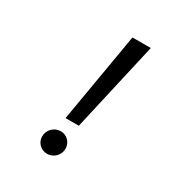

<svg xmlns="http://www.w3.org/2000/svg" viewBox="-165 -808 880 935"><g transform="rotate(30 275.0 -340.5)"><path d="M413.1 -689.9 298.8 -187H224.1L310.1 -689.9ZM236.8 -120.1Q250.5 -120.1 261.7 -115Q272.9 -109.9 281.2 -101.3Q289.6 -92.8 294.2 -81.3Q298.8 -69.8 298.8 -57.1Q298.8 -43 293.5 -31Q288.1 -19 279.1 -10.3Q270 -1.5 258.1 3.7Q246.1 8.8 232.9 8.8Q218.8 8.8 207.3 3.7Q195.8 -1.5 187.5 -9.8Q179.2 -18.1 174.6 -29.3Q169.9 -40.5 169.9 -53.2Q169.9 -67.4 175.3 -79.6Q180.7 -91.8 189.9 -100.8Q199.2 -109.9 211.4 -115Q223.6 -120.1 236.8 -120.1Z"/></g></svg>

Font: Code New Roman
Style: Italic
Weight: 400
Italic angle: -11°
Monospace: yes
Designer: Sam Radian
Foundry: Code New Roman
Version: Version 1.508 October 19, 2014